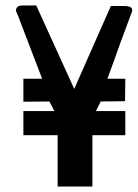

<svg xmlns="http://www.w3.org/2000/svg" viewBox="-20 -681 503 701"><path d="M112.3 -661.1 251 -356.4 384.8 -659.2H438.5Q459 -657.2 461.4 -649.4Q463.9 -641.6 461.9 -638.7L418 -520.5Q407.2 -490.2 396 -458.5Q384.8 -426.8 372.1 -393.6H437.5L436.5 -311.5L347.7 -310.5L330.1 -275.4H437.5V-187.5H317.4V0H190.4V-187.5H65.4V-275.4H178.7L160.2 -310.5L65.4 -309.6V-393.6H133.8L65.4 -572.3Q42 -634.8 39.1 -639.2Q36.1 -643.6 41 -652.3Q45.9 -661.1 62.5 -661.1Z"/></svg>

Font: RIT TN Joy
Style: Extra Bold
Weight: 800
Designer: Hussain K H
Foundry: Rachana Institute of Typography
Version: 1.6.2